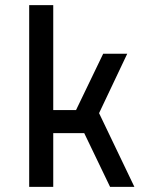

<svg xmlns="http://www.w3.org/2000/svg" viewBox="-20 -730 605 750"><path d="M383 -520 277 -300H188V-710H94V0H188V-210H309L410 0H505L367 -288L477 -520Z"/></svg>

Font: Grotesk 02 Mince
Style: Bold
Weight: 400
Designer: Frank Adebiaye, contributions by Jérémy Landes, Ariel Martín Pérez
Foundry: Velvetyne Type Foundry
Version: Version 3.000;Glyphs 3.1.2 (3150)